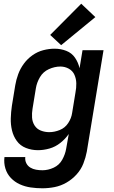

<svg xmlns="http://www.w3.org/2000/svg" viewBox="-20 -800 616 1033"><path d="M208 213Q241 213 274 206.5Q307 200 337.5 182.5Q368 165 392 138.5Q416 112 428.5 80Q441 48 447 16L537 -530H424L408 -433Q401 -464 383.5 -489.5Q366 -515 336.5 -526.5Q307 -538 274 -538Q244 -538 213 -530Q182 -522 155 -503Q128 -484 108.5 -457.5Q89 -431 78 -401Q67 -371 62 -341L44 -231Q39 -197 38 -163.5Q37 -130 44.5 -98.5Q52 -67 70.5 -41.5Q89 -16 119.5 -4Q150 8 184 8Q215 8 246.5 -1Q278 -10 304.5 -31Q331 -52 350 -79L336 0Q331 30 315 59Q299 88 269 102Q239 116 208 116Q191 116 174 113Q157 110 143 101.5Q129 93 121.5 78Q114 63 116 45H4Q0 77 9 106.5Q18 136 38.5 157.5Q59 179 86.5 191.5Q114 204 145 208.5Q176 213 208 213ZM245 -89Q221 -89 199.5 -97.5Q178 -106 166 -125Q154 -144 152.5 -167.5Q151 -191 155 -215L173 -325Q178 -356 195 -385Q212 -414 243 -428Q274 -442 305 -442Q329 -442 350 -430.5Q371 -419 380.5 -397.5Q390 -376 390.5 -351.5Q391 -327 386 -302L368 -192Q364 -164 347 -138Q330 -112 301.5 -100.5Q273 -89 245 -89ZM309 -557 493 -708 417 -780 250 -612Z"/></svg>

Font: Iosevka Sparkle Semibold
Style: Italic
Weight: 600
Italic angle: -9°
Designer: Belleve Invis
Foundry: Belleve Invis
Version: Version 4.5.0; ttfautohint (v1.8.3)